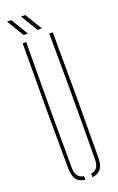

<svg xmlns="http://www.w3.org/2000/svg" viewBox="-178 -983 634 1031"><g transform="rotate(-20 138.5 -467.0)"><path d="M52.5 -85Q51 -264.5 51 -442.8Q51 -621 52.5 -800H72.5Q71.5 -680.5 71 -561.5Q70.5 -442.5 70.5 -323.5Q70.5 -204.5 71.5 -85Q71.5 -53.5 82.8 -37Q94 -20.5 118.5 -16.5V4Q84.5 0 69 -21.2Q53.5 -42.5 52.5 -85ZM158.5 4V-16.5Q183 -20.5 193.8 -37Q204.5 -53.5 204.5 -85Q205.5 -204.5 205.8 -323.5Q206 -442.5 205.8 -561.5Q205.5 -680.5 204.5 -800H224.5Q226 -621 226 -442.8Q226 -264.5 224.5 -85Q224 -42.5 208.2 -21.2Q192.5 0 158.5 4ZM72.5 -840 13.5 -938H37.5L96.5 -840ZM152.5 -840 93.5 -938H117.5L176.5 -840Z"/></g></svg>

Font: Big Shoulders Stencil Display SC Thin
Style: Regular
Weight: 100
Designer: Patric King
Foundry: XO Type Co
Version: Version 2.001